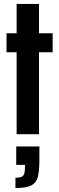

<svg xmlns="http://www.w3.org/2000/svg" viewBox="-20 -678 298 970"><path d="M64 -414H13V-510H64V-658H177V-510H246V-414H177V0H64ZM106 169V155H62V62H179V126Q179 187 171 216.5Q163 246 137.5 259Q112 272 58 272V220Q88 220 97 209.5Q106 199 106 169Z"/></svg>

Font: Saira ExtraCondensed
Style: Bold
Weight: 700
Width: 2
Designer: Hector Gatti with collaboration of the Omnibus-Type team
Foundry: Omnibus-Type
Version: Version 0.072; ttfautohint (v1.8)